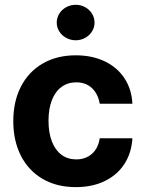

<svg xmlns="http://www.w3.org/2000/svg" viewBox="-20 -767 603 798"><path d="M35.2 -263.7Q35.2 -344.7 66.7 -406.5Q98.1 -468.3 157 -502.7Q215.8 -537.1 294.9 -537.1Q362.8 -537.1 415 -512.2Q467.3 -487.3 497.3 -441.7Q527.3 -396 530.3 -335.9H394.5Q387.7 -376.5 362.3 -400.6Q336.9 -424.8 296.9 -424.8Q262.2 -424.8 236.1 -406Q210 -387.2 195.8 -351.1Q181.6 -314.9 181.6 -265.6Q181.6 -214.8 195.8 -178.7Q210 -142.6 235.8 -123.5Q261.7 -104.5 296.9 -104.5Q335.4 -104.5 361.8 -127.4Q388.2 -150.4 394.5 -192.4H530.3Q526.9 -132.3 497.6 -86.4Q468.3 -40.5 416.3 -14.9Q364.3 10.7 294.9 10.7Q215.3 10.7 156.5 -23.9Q97.7 -58.6 66.4 -120.6Q35.2 -182.6 35.2 -263.7ZM215.8 -672.9Q215.8 -692.9 226.3 -710Q236.8 -727.1 255.1 -737.1Q273.4 -747.1 294.9 -747.1Q315.9 -747.1 334 -737.1Q352.1 -727.1 362.5 -710Q373 -692.9 373 -672.9Q373 -653.3 362.5 -636.5Q352.1 -619.6 334 -609.6Q315.9 -599.6 294.9 -599.6Q273.4 -599.6 255.1 -609.6Q236.8 -619.6 226.3 -636.5Q215.8 -653.3 215.8 -672.9Z"/></svg>

Font: Pretendard GOV
Style: Bold
Weight: 700
Designer: Base glyphs from Inter by Rasmus Andersson; Hangeul glyphs from Noto Sans CJK(Source Han Sans) by Jang Soo-young and Kan
Foundry: Kil Hyung-jin
Version: Version 1.309